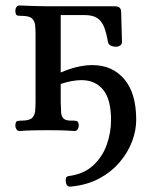

<svg xmlns="http://www.w3.org/2000/svg" viewBox="-20 -476 554 702"><path d="M51 3Q44 3 40 -3.5Q36 -10 36 -17Q37 -32 43 -33.5Q49 -35 59 -35Q87 -35 97 -44.5Q107 -54 108.5 -70Q110 -86 110 -103V-350Q110 -368 108.5 -383.5Q107 -399 97 -408.5Q87 -418 59 -418Q49 -418 43 -419.5Q37 -421 36 -436Q36 -444 40 -450Q44 -456 51 -456Q80 -455 104.5 -454Q129 -453 155 -453H400Q410 -453 416.5 -448.5Q423 -444 423 -430L426 -323Q426 -314 419 -309.5Q412 -305 404 -305Q394 -305 385.5 -309Q377 -313 375 -321Q369 -356 360.5 -377.5Q352 -399 335.5 -410Q319 -421 287 -421H202V-211Q265 -238 318 -238Q390 -238 434 -187Q478 -136 478 -38Q478 1 463 41Q448 81 418 116.5Q388 152 344 176Q300 200 241 206Q225 209 221 192Q220 184 220.5 177.5Q221 171 229 168Q286 161 320.5 129Q355 97 370.5 52.5Q386 8 386 -37Q386 -113 357 -148Q328 -183 278 -183Q244 -183 202 -169V-103Q203 -81 203.5 -65.5Q204 -50 213 -42Q222 -34 246 -35Q254 -35 260.5 -33.5Q267 -32 268 -17Q268 -10 264 -3.5Q260 3 252 3Q224 1 202.5 0.5Q181 0 155 0Q129 0 104.5 0.5Q80 1 51 3Z"/></svg>

Font: Alice
Style: Regular
Weight: 400
Designer: Ksenia Yerulevich
Foundry: Cyreal (http://www.cyreal.org/)
Version: Version 2.003; ttfautohint (v1.8.3)